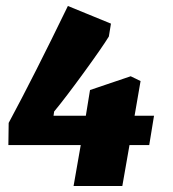

<svg xmlns="http://www.w3.org/2000/svg" viewBox="-20 -519 578 642"><path d="M250 -34H8L9 -108Q94 -266 207 -499L351 -440L344 -397Q322 -361 260.5 -276.5Q199 -192 161 -146L159 -132H267L281 -218L417 -264L450 -248L430 -132H495L479 -34H413L389 103H226Z"/></svg>

Font: Grenze Black
Style: Italic
Weight: 900
Italic angle: -10°
Designer: Renata Polastri
Foundry: Omnibus-Type
Version: Version 1.002; ttfautohint (v1.8)